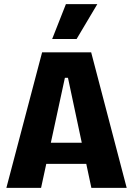

<svg xmlns="http://www.w3.org/2000/svg" viewBox="-20 -915 649 935"><path d="M11 0 185 -660H424L597 0H425L311 -536H296L180 0ZM137 -117V-220H489V-117ZM353 -725H234L301 -895H454Z"/></svg>

Font: Bricolage Grotesque SemiCondensed ExtraBold
Style: Regular
Weight: 800
Width: 4
Designer: Mathieu Triay
Foundry: Atelier Triay
Version: Version 1.001;gftools[0.9.33.dev8+g029e19f]